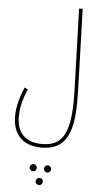

<svg xmlns="http://www.w3.org/2000/svg" viewBox="-73 -756 664 1278"><g transform="rotate(5 259.5 -117.0)"><path d="M40 38C40 155 104 230 233 230C427 230 450 62 443 -173L426 -714H402L419 -173C428 107 380 206 234 206C120 206 65 142 65 38C65 -24 81 -84 109 -148L87 -159C49 -70 40 -10 40 38ZM286 392C299 392 310 381 310 368C310 355 299 344 286 344C272 344 262 355 262 368C262 381 272 392 286 392ZM191 392C204 392 214 381 214 368C214 355 204 344 191 344C177 344 166 355 166 368C166 381 177 392 191 392ZM239 480C252 480 262 469 262 456C262 443 252 432 239 432C225 432 214 443 214 456C214 469 225 480 239 480Z"/></g></svg>

Font: Noto Sans Arabic ExtCond Thin
Style: Regular
Weight: 100
Width: 2
Designer: Monotype Design Team, Nadine Chahine, Nizar Qandah and Khaled Hosny
Foundry: Monotype Imaging Inc.
Version: Version 2.012